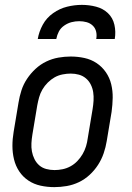

<svg xmlns="http://www.w3.org/2000/svg" viewBox="-20 -760 540 788"><path d="M203 8Q174 8 146.5 2Q119 -4 96.5 -19Q74 -34 59 -56.5Q44 -79 37.5 -106Q31 -133 31 -161.5Q31 -190 36 -219L56 -339Q60 -364 68 -389Q76 -414 91 -436.5Q106 -459 126 -477.5Q146 -496 170 -507.5Q194 -519 219.5 -523.5Q245 -528 270 -528Q299 -528 326.5 -522Q354 -516 376.5 -501Q399 -486 414.5 -463.5Q430 -441 436.5 -414Q443 -387 442.5 -358.5Q442 -330 438 -301L418 -181Q414 -156 405.5 -131Q397 -106 382.5 -83.5Q368 -61 348 -42.5Q328 -24 304 -12.5Q280 -1 254 3.5Q228 8 203 8ZM204 -62Q220 -62 237 -65.5Q254 -69 269.5 -77.5Q285 -86 297.5 -99Q310 -112 319 -127.5Q328 -143 333 -159.5Q338 -176 340 -192L360 -312Q363 -330 364 -347.5Q365 -365 362.5 -381.5Q360 -398 352.5 -413Q345 -428 332.5 -438.5Q320 -449 304 -453.5Q288 -458 270 -458Q254 -458 236.5 -454.5Q219 -451 204 -442.5Q189 -434 176 -421Q163 -408 154 -392.5Q145 -377 140.5 -360.5Q136 -344 133 -328L113 -208Q110 -190 109 -172.5Q108 -155 111 -138.5Q114 -122 121.5 -107Q129 -92 141 -81.5Q153 -71 169.5 -66.5Q186 -62 204 -62ZM135 -600Q140 -630 155.5 -658.5Q171 -687 198 -706Q225 -725 255.5 -732.5Q286 -740 316 -740Q346 -740 374.5 -732.5Q403 -725 423 -706Q443 -687 449.5 -658.5Q456 -630 451 -600H375Q378 -616 374.5 -630.5Q371 -645 360.5 -655Q350 -665 335.5 -669Q321 -673 305 -673Q289 -673 273.5 -669Q258 -665 243.5 -655Q229 -645 221.5 -630.5Q214 -616 211 -600Z"/></svg>

Font: Iosevka Term Oblique
Style: Regular
Weight: 400
Italic angle: -9°
Monospace: yes
Designer: Belleve Invis
Foundry: Belleve Invis
Version: Version 31.4.0